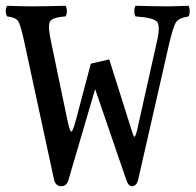

<svg xmlns="http://www.w3.org/2000/svg" viewBox="-20 -635 680 666"><path d="M359 -429 436 -185Q441 -167 444 -162.5Q447 -158 450 -165.5Q453 -173 457 -188Q457 -189 457 -190L523 -485Q537 -543 525.5 -558.5Q514 -574 450 -578Q446 -584 446 -596.5Q446 -609 450 -615Q524 -613 564 -613Q584 -613 634 -615Q638 -609 638 -596.5Q638 -584 634 -578Q601 -573 591 -558.5Q581 -544 566 -480L460 -15Q455 11 437 11Q425 11 417 -14L310 -326L219 -16Q213 11 193 11Q172 11 167 -14L65 -486Q52 -548 43 -561.5Q34 -575 5 -578Q0 -584 0 -596.5Q0 -609 5 -615Q57 -613 93 -613Q133 -613 207 -615Q212 -609 212 -596.5Q212 -584 207 -578Q161 -575 153 -559.5Q145 -544 158 -486L213 -222Q222 -178 227.5 -178.5Q233 -179 245 -225L295 -414Z"/></svg>

Font: Linux Libertine Mono O
Style: Mono
Weight: 400
Designer: Philipp H. Poll
Foundry: Philipp H. Poll
Version: Version 5.1.7